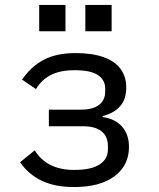

<svg xmlns="http://www.w3.org/2000/svg" viewBox="-20 -742 640 774"><path d="M61 -88 120 -136Q144 -97 183.5 -77Q223 -57 279 -57Q348 -57 381.5 -79Q415 -101 415 -139V-153Q415 -192 389.5 -212.5Q364 -233 316 -233H177V-300H306Q354 -300 379 -319Q404 -338 404 -373V-385Q404 -420 374.5 -439.5Q345 -459 281 -459Q223 -459 185.5 -440Q148 -421 125 -383L69 -421Q105 -474 156.5 -501Q208 -528 285 -528Q352 -528 398 -511.5Q444 -495 466.5 -463.5Q489 -432 489 -389Q489 -342 464.5 -314Q440 -286 394 -274V-270Q445 -263 472.5 -231Q500 -199 500 -150Q500 -75 441.5 -31.5Q383 12 279 12Q201 12 148 -13.5Q95 -39 61 -88ZM430 -722V-616H324V-722ZM244 -722V-616H138V-722Z"/></svg>

Font: iA Writer Mono V
Style: Regular
Weight: 400
Designer: Mike Abbink, Paul van der Laan, Pieter van Rosmalen
Foundry: Bold Monday
Version: Version 2.000